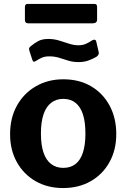

<svg xmlns="http://www.w3.org/2000/svg" viewBox="-20 -941 639 971"><path d="M299 10Q220 10 159.5 -25Q99 -60 65 -121.5Q31 -183 31 -262Q31 -345 66 -407.5Q101 -470 162 -505Q223 -540 300 -540Q381 -540 441 -504.5Q501 -469 534.5 -406.5Q568 -344 568 -263Q568 -183 534 -121.5Q500 -60 439.5 -25Q379 10 299 10ZM300 -92Q337 -92 362 -111.5Q387 -131 399.5 -170Q412 -209 412 -265Q412 -324 399.5 -362.5Q387 -401 362 -421Q337 -441 300 -441Q264 -441 238.5 -421Q213 -401 200 -362.5Q187 -324 187 -265Q187 -208 200 -169.5Q213 -131 238.5 -111.5Q264 -92 300 -92ZM468 -654Q453 -645 430 -636Q407 -627 377 -627Q349 -627 325 -634.5Q301 -642 278.5 -649Q256 -656 229 -656Q208 -656 193.5 -650Q179 -644 162 -633Q155 -628 150.5 -629Q146 -630 143 -640L129 -683Q127 -690 127 -695Q127 -700 135 -707Q153 -722 173 -733Q193 -744 224 -744Q253 -744 279 -736Q305 -728 329.5 -720Q354 -712 377 -712Q399 -712 416 -720Q433 -728 446 -737Q453 -741 459 -740Q465 -739 467 -730L479 -678Q483 -665 468 -654ZM471 -907V-842Q471 -823 448 -823H124Q114 -823 110 -827.5Q106 -832 106 -841V-905Q106 -921 119 -921H458Q471 -921 471 -907Z"/></svg>

Font: Libre Franklin Thin
Style: Bold
Weight: 700
Version: Version 3.000